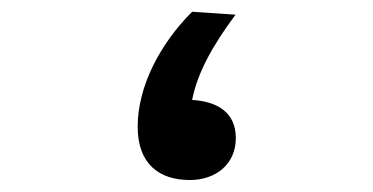

<svg xmlns="http://www.w3.org/2000/svg" viewBox="-20 -298 626 322"><path d="M298.3 3.9C341.8 3.9 375.5 -22.5 375.5 -66.4C375.5 -110.8 342.8 -127.9 302.2 -130.4C311 -175.8 336.9 -222.2 375 -273.4L302.2 -278.3C249 -225.1 210.9 -153.8 210.9 -85.4C210.9 -22.9 247.1 3.9 298.3 3.9Z"/></svg>

Font: Cascadia Code PL SemiBold
Style: Regular
Weight: 600
Monospace: yes
Designer: Aaron Bell
Foundry: Saja Typeworks
Version: Version 2404.023